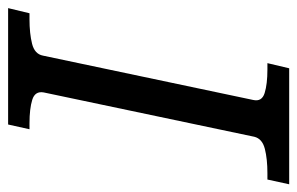

<svg xmlns="http://www.w3.org/2000/svg" viewBox="-172 -598 750 485"><g transform="rotate(-90 203.5 -355.0)"><path d="M101 -88 213 -620Q217 -642 194.5 -649Q172 -656 135 -656H120L132 -710H426L413 -656H398Q362 -656 336 -649.5Q310 -643 306 -622L194 -91Q189 -69 211.5 -62Q234 -55 271 -55H287L274 0H-19L-7 -55H9Q45 -55 70.5 -61.5Q96 -68 101 -88Z"/></g></svg>

Font: Roboto Serif
Style: Italic
Weight: 400
Italic angle: -10°
Designer: Greg Gazdowicz
Foundry: Commercial Type
Version: Version 1.008